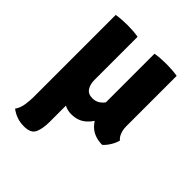

<svg xmlns="http://www.w3.org/2000/svg" viewBox="-203 -622 959 959"><g transform="rotate(45 276.0 -143.0)"><path d="M115.5 -240V-175.5Q115.5 -129.5 133 -87.2Q150.5 -45 181.8 -18Q213 9 254 9Q301 9 332.5 -18.8Q364 -46.5 378 -88.5L365 -210Q348 -169 325.8 -145.5Q303.5 -122 272 -122Q241.5 -122 228 -142.5Q214.5 -163 214.5 -195V-240ZM490.5 -499Q473.5 -502 452.5 -503.5Q431.5 -505 412 -505Q392 -505 371.2 -503.5Q350.5 -502 334 -499V-145Q334 -83 369 -38Q404 7 470.5 8Q485 -3.5 499.5 -26.5Q514 -49.5 518.5 -70.5Q506 -79.5 498.2 -99.5Q490.5 -119.5 490.5 -143.5ZM214.5 -499Q197.5 -502 177.8 -503.5Q158 -505 138.5 -505Q118.5 -505 97.5 -503.5Q76.5 -502 60 -499V86Q60 103.5 55.8 134.5Q51.5 165.5 35.5 187.5Q55.5 202.5 78.5 210.8Q101.5 219 130 219Q178.5 219 191.5 189Q204.5 159 204.5 113V-82.5H214.5Z"/></g></svg>

Font: Signika Light
Style: Bold
Weight: 700
Version: Version 2.003;gftools[0.9.32]